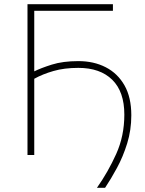

<svg xmlns="http://www.w3.org/2000/svg" viewBox="-20 -733 684 908"><path d="M438.5 155Q491 80.5 529.5 -4.8Q568 -90 568 -191Q568 -299.5 510.8 -355.8Q453.5 -412 350.5 -412Q284 -412 232.8 -397.2Q181.5 -382.5 142 -360.5V0H110V-713H514V-682H142V-395.5Q173 -411 225.2 -427.5Q277.5 -444 350.5 -444Q423.5 -444 480 -415Q536.5 -386 568.8 -329.2Q601 -272.5 601 -188Q601 -118 581.5 -55Q562 8 533.2 61Q504.5 114 477 155Z"/></svg>

Font: Heraclito Thin
Style: Regular
Weight: 100
Designer: Kostas Bartsokas (font) & Cristiano Sobral (main changes)
Foundry: Kostas Bartsokas (font) & Cristiano Sobral (main changes)
Version: Version 1.00;July 8, 2020;FontCreator 13.0.0.2655 64-bit